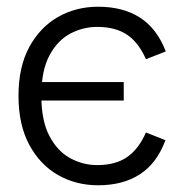

<svg xmlns="http://www.w3.org/2000/svg" viewBox="-20 -539 538 571"><path d="M272 12Q206 12 152.5 -18.5Q99 -49 67 -108.5Q35 -168 35 -254Q35 -340 67 -399Q99 -458 152.5 -488.5Q206 -519 272 -519Q346 -519 396.5 -486.5Q447 -454 473 -386L414 -363Q392 -413 357.5 -436Q323 -459 269 -459Q227 -459 189 -439Q151 -419 127 -374Q103 -329 103 -255V-254Q103 -180 127 -134.5Q151 -89 189 -68.5Q227 -48 269 -48Q323 -48 357.5 -71.5Q392 -95 414 -145L472 -122Q447 -54 396.5 -21Q346 12 272 12ZM71 -240V-295H348V-240Z"/></svg>

Font: TikTok Sans Light
Style: Regular
Weight: 300
Version: Version 4.000